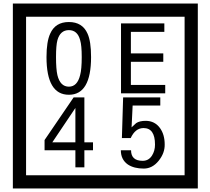

<svg xmlns="http://www.w3.org/2000/svg" viewBox="-20 -980 1195 1090"><path d="M1103 90H53V-960H1103ZM1028 15V-885H128V15ZM497 -656Q497 -442 371 -442Q244 -442 244 -656Q244 -744 265 -789Q294 -855 371 -855Q448 -855 477 -789Q497 -745 497 -656ZM444 -656Q444 -723 435 -752Q420 -809 371 -809Q322 -809 306 -752Q298 -723 298 -656Q298 -587 306 -553Q322 -488 371 -488Q419 -488 435 -554Q444 -587 444 -656ZM918 -450H667V-847H913V-799H723V-677H907V-629H723V-498H918ZM508 -127H459V-30H408V-127H233V-185L398 -427H459V-172H508ZM408 -172V-367L277 -172ZM915 -160Q916 -111 880.5 -67Q845 -23 796 -23Q741 -23 706 -46Q666 -74 666 -127H724Q724 -67 790 -67Q824 -67 843 -97Q860 -124 860 -159Q860 -253 795 -253Q748 -253 722 -196H672L679 -427H890V-381H733L727 -257Q740 -269 753 -281Q772 -294 807 -294Q859 -294 889 -252Q915 -215 915 -160Z"/></svg>

Font: Unicode BMP Fallback SIL
Style: Regular
Weight: 400
Foundry: NRSI, SIL International
Version: Version 5.1 Based on Unicode 5.1